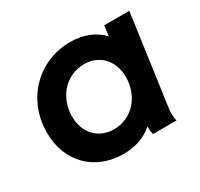

<svg xmlns="http://www.w3.org/2000/svg" viewBox="-125 -713 918 881"><g transform="rotate(-30 334.5 -272.0)"><path d="M297 12C356 12 412 -6 453 -43C453 -28 454 -15 457 0H582C577 -24 576 -43 580 -70L646 -544H513L506 -489C468 -531 410 -556 339 -556C175 -556 39 -430 39 -247C39 -95 143 12 297 12ZM176 -254C176 -356 246 -436 344 -436C426 -436 481 -374 481 -290C481 -190 412 -108 315 -108C232 -108 176 -168 176 -254Z"/></g></svg>

Font: Mluvka Bold
Style: Italic
Weight: 700
Italic angle: -8°
Designer: Modified by Jiří Krblich, Original typeface by Gumpita Rahayu
Foundry: Gumpita Rahayu & Jiří Krblich
Version: Version 2.000;Glyphs 3.1.1 (3134)